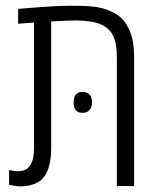

<svg xmlns="http://www.w3.org/2000/svg" viewBox="-20 -660 571 681"><path d="M51.8 1Q43 1 33.2 -0.5Q23.4 -2 12.2 -4.4V-56.6Q30.8 -52.7 44.9 -52.7Q73.7 -52.7 87.2 -73.7Q100.6 -94.7 100.6 -132.3V-580.1Q86.4 -579.6 72.5 -578.1Q58.6 -576.7 44.4 -575.7V-628.4Q79.1 -631.3 113 -634Q147 -636.7 177.5 -638.2Q208 -639.6 231.4 -639.6Q271 -639.6 296.1 -637.9Q321.3 -636.2 339.6 -631.6Q357.9 -627 375.5 -618.7Q395.5 -609.9 409.9 -596.4Q424.3 -583 434.1 -562.5Q445.3 -543.5 450.4 -517.3Q455.6 -491.2 455.6 -457V0H394.5V-457Q394.5 -519.5 371.8 -548.1Q349.1 -576.7 300.8 -583.5Q280.8 -586.9 251 -587.4Q236.3 -587.4 213.9 -586.7Q191.4 -585.9 161.6 -584V-132.3Q161.6 -109.4 158.4 -90.3Q155.3 -71.3 149.4 -56.2Q138.2 -28.8 117.7 -15.6Q104.5 -7.3 87.9 -3.2Q71.3 1 51.8 1ZM272.5 -259.8Q241.2 -259.8 241.2 -296.9Q241.2 -315.4 249 -324.7Q256.8 -334 272 -334Q289.1 -334 297.6 -324.7Q306.2 -315.4 306.2 -296.9Q306.2 -278.8 297.6 -269.3Q289.1 -259.8 272.5 -259.8Z"/></svg>

Font: Open Sans SemiCondensed Light
Style: Regular
Weight: 300
Width: 4
Designer: Monotype Design Team
Foundry: Monotype Imaging Inc.
Version: Version 3.000